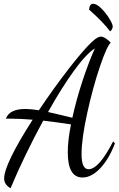

<svg xmlns="http://www.w3.org/2000/svg" viewBox="-20 -915 632 1022"><path d="M45.9 -283.2H11.2Q30.3 -335 115.2 -335Q141.6 -335 187 -328.1Q264.2 -443.4 343.5 -545.9Q422.9 -648.4 469.2 -691.9Q499 -720.2 517.1 -720.2Q537.6 -720.2 569.8 -688Q549.8 -671.9 512.5 -562.5Q475.1 -453.1 444.6 -314.7Q414.1 -176.3 414.1 -94.2Q414.1 -14.2 451.2 -14.2Q506.3 -14.2 582 -162.1L591.8 -151.9Q561 -70.3 514.4 -20.3Q467.8 29.8 418.9 29.8Q340.8 29.8 340.8 -104Q340.8 -168.9 357.9 -252.9Q276.9 -265.1 210 -272.9Q110.4 -89.4 36.1 86.9Q2 67.4 2 35.2Q2 -40.5 153.8 -277.8Q86.9 -283.2 45.9 -283.2ZM484.9 -657.2Q439.9 -629.4 374 -538.8Q308.1 -448.2 235.8 -318.8Q261.7 -313.5 307.1 -302.2Q352.5 -291 365.2 -288.1Q385.7 -382.8 418.9 -483.6Q452.1 -584.5 484.9 -657.2ZM454.1 -863.8Q456.5 -895 476.1 -895Q494.6 -895 520 -869.4Q545.4 -843.8 562.7 -814.9Q580.1 -786.1 580.1 -773.9Q580.1 -768.1 576.2 -759.8Q572.3 -751.5 565.9 -748Q529.3 -797.9 454.1 -863.8Z"/></svg>

Font: Dancing Script OT
Style: Regular
Weight: 400
Foundry: Pablo Impallari. www.impallari.com
Version: Version 1.000